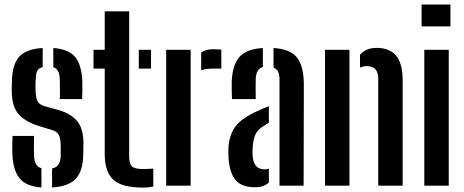

<svg xmlns="http://www.w3.org/2000/svg" viewBox="-20 -820 2048 848"><path d="M210 8V-76Q247 -83 248 -130.5Q248 -151 248.2 -157.2Q248.5 -163.5 248 -182.5Q247.5 -208.5 239.8 -223.8Q232 -239 210.5 -245.5L151.5 -263.5Q92 -282 62.5 -315.2Q33 -348.5 32 -414.5Q32 -425.5 32 -435.5Q32 -445.5 32.5 -456.5Q33 -532 63.2 -567.8Q93.5 -603.5 168.5 -608V-523.5Q152 -520 145.2 -508Q138.5 -496 138 -473Q137 -458.5 136.8 -449.8Q136.5 -441 137 -423Q137.5 -395 144 -377Q150.5 -359 177 -351L230 -336.5Q289 -321 318.8 -287.5Q348.5 -254 348.5 -188Q348.5 -176.5 348.2 -163.2Q348 -150 347.5 -138.5Q347 -65.5 315.2 -31Q283.5 3.5 210 8ZM244 -382.5Q245 -401.5 244.8 -430Q244.5 -458.5 244 -473Q242 -515.5 215.5 -523V-608Q283 -603 311.8 -568.5Q340.5 -534 343.5 -461Q344 -443 343.8 -419.8Q343.5 -396.5 342.5 -382.5ZM34.5 -141.5Q34 -159.5 34.2 -182.5Q34.5 -205.5 35.5 -219.5H130.5Q129.5 -191.5 129.8 -168.8Q130 -146 130.5 -130.5Q132 -85.5 163 -77V8Q95.5 3 66.5 -32.2Q37.5 -67.5 34.5 -141.5Z M393 -517V-600H442.5V-770H550.5V-129.5Q550.5 -98 561.8 -85.8Q573 -73.5 611.5 -73.5Q624 -73.5 634 -74Q644 -74.5 657 -75.5V3.5Q638 8.5 611 8.5Q518.5 8.5 480.5 -26.2Q442.5 -61 442.5 -141.5V-517ZM593 -517V-600H647V-517Z M868.5 -509.5V-587.5Q887 -602.5 920.5 -602.5Q931 -602.5 941.2 -601.8Q951.5 -601 957.5 -601V-517H921.5Q889.5 -517 868.5 -509.5ZM714 0V-600H822V0Z M1004.5 -382.5Q1004 -394.5 1003.5 -418.8Q1003 -443 1003.5 -461Q1006.5 -532.5 1037 -568Q1067.5 -603.5 1141 -608V-524Q1112 -516.5 1109.5 -473Q1109 -458.5 1109 -429.2Q1109 -400 1109.5 -382.5ZM1214.5 0V-469.5Q1214.5 -512 1188 -521.5V-608Q1264 -603 1293 -564.2Q1322 -525.5 1322 -445L1321 0ZM989.5 -121Q988.5 -132 988.5 -145Q988.5 -158 989 -169Q993 -226 1020.8 -262.5Q1048.5 -299 1117 -329.5Q1129.5 -335.5 1142.2 -340.8Q1155 -346 1167.5 -351V-278Q1162 -275 1156 -271.2Q1150 -267.5 1143.5 -263Q1115.5 -246.5 1106.5 -222.2Q1097.5 -198 1096 -169Q1094.5 -149 1096 -129.5Q1100.5 -72 1149.5 -72Q1159 -72 1167.5 -75V-14Q1145.5 7 1106.5 7Q1049 7 1021.8 -23.2Q994.5 -53.5 989.5 -121Z M1650.5 0V-473.5Q1650 -528 1600.5 -528Q1585.5 -528 1570 -521.5V-578.5Q1583.5 -593 1600.8 -600.8Q1618 -608.5 1644.5 -608.5Q1699 -608.5 1728.5 -575.2Q1758 -542 1758.5 -464.5V0ZM1415.5 0V-600H1523.5V0Z M1842 -703.5V-800H1969.5V-703.5ZM1854 0V-600H1962V0Z"/></svg>

Font: Big Shoulders Stencil Display
Style: Bold
Weight: 700
Designer: Patric King
Foundry: XO Type Co
Version: Version 1.000